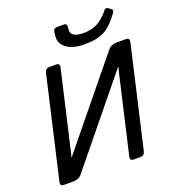

<svg xmlns="http://www.w3.org/2000/svg" viewBox="-161 -1039 1045 1161"><g transform="rotate(-20 362.0 -458.5)"><path d="M48.8 0Q24.4 0 30.8 -26.9L179.7 -673.3Q186 -700.2 210.4 -700.2H255.4Q279.8 -700.2 273.4 -673.3L159.7 -180.7Q154.8 -158.7 149.9 -141.6H151.9L587.9 -675.8Q607.9 -700.2 642.1 -700.2H704.6Q729 -700.2 722.7 -673.3L573.7 -26.9Q567.4 0 543 0H498Q473.6 0 480 -26.9L593.8 -519.5Q598.6 -541.5 603.5 -558.6H601.6L166 -24.4Q146 0 111.3 0ZM311.5 -888.2Q314 -911.6 340.3 -911.6H380.9Q401.4 -911.6 399.4 -888.2L397.9 -872.6Q395.5 -845.7 416 -834Q436.5 -822.3 476.1 -822.3Q540 -822.3 580.1 -850.8Q620.1 -879.4 639.2 -905.8Q651.4 -922.9 665 -913.6L684.1 -900.4Q696.3 -892.1 683.1 -873.5Q636.7 -808.6 589.8 -782.2Q543 -755.9 460.4 -755.9Q384.8 -755.9 344.5 -785.6Q304.2 -815.4 308.6 -859.9Z"/></g></svg>

Font: Istok
Style: Italic
Weight: 500
Italic angle: -13°
Designer: Andrey V. Panov
Foundry: Andrey V. Panov
Version: Version 1.0.3